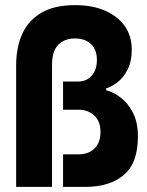

<svg xmlns="http://www.w3.org/2000/svg" viewBox="-20 -729 573 749"><path d="M226 0V-127H287Q325 -127 348.5 -149.5Q372 -172 372 -215Q372 -256 347.5 -278.5Q323 -301 287 -301H226V-411H285Q317 -411 337.5 -433.5Q358 -456 358 -495Q358 -535 335 -557Q312 -579 272 -579Q232 -579 207.5 -554.5Q183 -530 183 -476V0H43V-475Q43 -543 66.5 -596Q90 -649 141 -679Q192 -709 272 -709Q340 -709 389.5 -687.5Q439 -666 466.5 -627.5Q494 -589 494 -535Q494 -489 477.5 -457Q461 -425 437.5 -407.5Q414 -390 394 -384V-377Q422 -370 450.5 -348.5Q479 -327 498.5 -289.5Q518 -252 518 -197Q518 -92 462.5 -46Q407 0 314 0Z"/></svg>

Font: Phudu SemiBold
Style: Regular
Weight: 600
Version: Version 1.005;gftools[0.9.23]